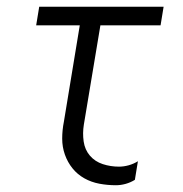

<svg xmlns="http://www.w3.org/2000/svg" viewBox="-20 -540 540 568"><path d="M323 8Q298 8 274 3.5Q250 -1 229.5 -12.5Q209 -24 194.5 -42Q180 -60 172 -82.5Q164 -105 164 -130Q164 -155 169 -180L216 -465H87L96 -520H464L455 -465H277L228 -171Q224 -146 227.5 -121.5Q231 -97 246 -79.5Q261 -62 284 -54.5Q307 -47 332 -47Q346 -47 360.5 -51Q375 -55 388 -63L379 -8Q366 0 351.5 4Q337 8 323 8Z"/></svg>

Font: Iosevka Term Curly Lt Obl
Style: Regular
Weight: 300
Italic angle: -9°
Designer: Belleve Invis
Foundry: Belleve Invis
Version: Version 32.3.0